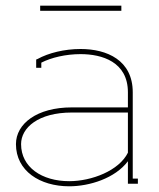

<svg xmlns="http://www.w3.org/2000/svg" viewBox="-20 -645 557 674"><path d="M406 -607V-625H121V-607ZM429 -109C398 -46 302 -9 223 -9C127 -9 54 -58 54 -139C54 -197 115 -250 232 -250H429ZM107 -430V-407H125V-425C160 -443 211 -455 263 -455C338 -455 429 -428 429 -321V-268H232C110 -268 36 -211 36 -139C36 -45 120 9 223 9C294 9 384 -19 429 -79V0H464V-18H446V-321C446 -434 355 -473 263 -473C206 -473 150 -459 112 -438L107 -436Z"/></svg>

Font: Rawengulk
Style: Light
Weight: 300
Version: Version 0.9